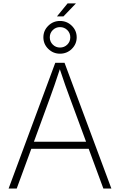

<svg xmlns="http://www.w3.org/2000/svg" viewBox="-20 -1091 695 1111"><path d="M29.8 0 299.8 -727.5H353.5L624.5 0H578.1L493.2 -230H161.1L76.7 0ZM176.3 -271H478L385.3 -522Q372.1 -557.1 357.4 -598.6Q342.8 -640.1 326.2 -690.4Q310.1 -640.1 295.4 -598.6Q280.8 -557.1 268.1 -522ZM327.1 -780.3Q287.6 -780.3 259.3 -808.1Q231 -835.9 231 -875Q231 -914.1 259.3 -941.9Q287.6 -969.7 327.1 -969.7Q367.2 -969.7 395.5 -941.9Q423.8 -914.1 423.8 -875Q423.8 -835.9 395.5 -808.1Q367.2 -780.3 327.1 -780.3ZM327.1 -815.9Q352.1 -815.9 369.4 -833Q386.7 -850.1 386.7 -875Q386.7 -899.9 369.4 -917Q352.1 -934.1 327.1 -934.1Q302.7 -934.1 285.4 -917Q268.1 -899.9 268.1 -875Q268.1 -850.1 285.4 -833Q302.7 -815.9 327.1 -815.9ZM309.6 -996.1 371.1 -1071.3H419.4L347.2 -996.1Z"/></svg>

Font: Inter Extra Light
Style: Regular
Weight: 200
Designer: Rasmus Andersson
Foundry: rsms
Version: Version 4.000;git-3c8e0fc